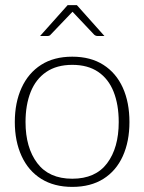

<svg xmlns="http://www.w3.org/2000/svg" viewBox="-20 -726 565 752"><path d="M263 -504Q335 -504 385 -472Q435 -440 461 -382.5Q487 -325 487 -248Q487 -172 461 -114.5Q435 -57 385 -25.5Q335 6 263 6Q192 6 141.5 -25.5Q91 -57 64.5 -115Q38 -173 38 -248Q38 -324 64.5 -382Q91 -440 141 -472Q191 -504 263 -504ZM263 -26Q354 -26 399.5 -86.5Q445 -147 445 -248Q445 -316 425 -366.5Q405 -417 364.5 -444.5Q324 -472 263 -472Q202 -472 161 -444Q120 -416 100 -365.5Q80 -315 80 -248Q80 -148 126 -87Q172 -26 263 -26ZM137 -585 245 -706H281L389 -585H362Q355 -585 349 -590L264 -680L178 -590Q177 -588 173.5 -586.5Q170 -585 166 -585Z"/></svg>

Font: Aleo ExtraLight
Style: Regular
Weight: 250
Designer: Alessio Laiso
Foundry: Alessio Laiso
Version: Version 2.001;gftools[0.9.29]